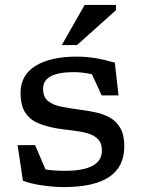

<svg xmlns="http://www.w3.org/2000/svg" viewBox="-20 -752 577 780"><path d="M292 -522Q329.5 -522 365.5 -516.2Q401.5 -510.5 446.5 -497.5L461.5 -364.5H393L353.5 -450.5Q313.5 -459 280.5 -459Q155 -459 155 -391.5Q155 -357 176 -340.8Q197 -324.5 231.8 -318Q266.5 -311.5 307.5 -306Q338.5 -302 369.8 -295.2Q401 -288.5 427.2 -273.8Q453.5 -259 469.2 -231Q485 -203 485 -157Q485 8 239.5 8Q199.5 8 151.8 1.2Q104 -5.5 73 -18L51.5 -162.5H122.5L165 -63.5Q184 -60.5 204 -59.2Q224 -58 242.5 -58Q394 -58 394 -140Q394 -171 377.2 -187.5Q360.5 -204 333.2 -211.2Q306 -218.5 273.8 -222Q241.5 -225.5 210.5 -230.5Q169.5 -237.5 136 -251.2Q102.5 -265 83 -294Q63.5 -323 63.5 -375Q63.5 -447 124.5 -484.5Q185.5 -522 292 -522ZM231 -569 324 -732H451V-710.5L293 -569Z"/></svg>

Font: Newsreader 6pt
Style: Regular
Weight: 400
Designer: Hugues Gentile
Foundry: Production Type
Version: Version 1.003; ttfautohint (v1.8.3)